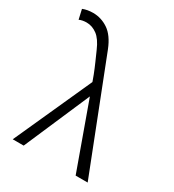

<svg xmlns="http://www.w3.org/2000/svg" viewBox="-173 -811 828 912"><g transform="rotate(30 241.5 -355.5)"><path d="M383 0 240 -397Q229 -429 217.5 -458.5Q206 -488 194 -515Q182 -542 171 -567Q150 -616 123 -636Q96 -656 65 -656Q54 -656 43.5 -654Q33 -652 25 -648L13 -701Q25 -706 39.5 -708.5Q54 -711 69 -711Q114 -711 152.5 -685Q191 -659 216 -596L449 0ZM38 0 239 -445 264 -384 98 0Z"/></g></svg>

Font: Ysabeau Office Light
Style: Regular
Weight: 300
Designer: Christian Thalmann (Catharsis Fonts)
Version: Version 2.001;gftools[0.9.30]; featfreeze: tnum,lnum,ss02